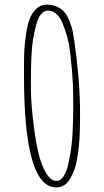

<svg xmlns="http://www.w3.org/2000/svg" viewBox="-20 -787 450 828"><path d="M222.2 21Q260.3 21 281.7 -15.1Q293.5 -35.6 300.8 -54.9Q308.1 -74.2 312.5 -101.6Q317.9 -135.3 320.1 -156.2Q322.3 -177.2 323.7 -206.5Q325.2 -249 325.2 -298.8V-301.8Q325.2 -436 301.3 -605Q298.8 -624 293.5 -652.3Q288.6 -674.3 279.5 -696.8Q270.5 -719.2 259.3 -732.9Q246.6 -748.5 226.6 -757.8Q206.5 -767.1 182.1 -767.1Q156.2 -767.1 138.2 -750.5Q120.1 -734.4 109.6 -709.7Q99.1 -685.1 93.3 -646Q87.4 -610.4 85.4 -578.1Q83.5 -545.9 83.5 -500.5V-460Q83.5 21 222.2 21ZM249.5 -687.5Q261.7 -657.2 269.8 -628.4Q277.8 -599.6 282.2 -563.5L283.7 -550.3Q292 -478 294.4 -423.3Q295.9 -372.1 295.9 -323.2V-318.8Q295.9 -278.3 293 -214.4Q290 -147 273.9 -76.7Q266.6 -43.9 253.4 -25.4Q240.2 -6.8 224.1 -6.8Q198.7 -6.8 178.2 -42Q158.7 -74.7 147 -122.3Q135.3 -169.9 126.5 -236.3Q113.3 -337.9 113.3 -405.8V-454.6Q113.3 -497.1 116.2 -556.2Q118.2 -590.3 123 -619.4Q127.9 -648.4 136.2 -680.2Q143.6 -709.5 156.7 -725.3Q169.9 -741.2 187 -741.2Q206.5 -741.2 222.7 -727.3Q238.8 -713.4 249.5 -687.5Z"/></svg>

Font: Amatica SC
Style: Regular
Weight: 400
Designer: Vernon Adams, Ben Nathan
Foundry: newtypography
Version: Version 2.001